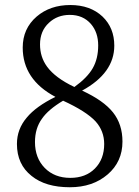

<svg xmlns="http://www.w3.org/2000/svg" viewBox="-20 -747 566 780"><path d="M263.7 13.7Q165 13.7 108.4 -32.2Q48.8 -79.1 48.8 -162.1Q48.8 -222.7 88.9 -269.5Q126 -314.5 205.1 -353.5Q72.3 -423.8 72.3 -553.7Q72.3 -630.9 128.9 -679.7Q183.6 -726.6 265.6 -726.6Q346.7 -726.6 396.5 -679.7Q444.3 -633.8 444.3 -561.5Q444.3 -450.2 313.5 -378.9Q400.4 -338.9 439 -290.5Q477.5 -242.2 477.5 -171.9Q477.5 -89.8 417 -38.1Q356.4 13.7 263.7 13.7ZM265.6 -24.4Q328.1 -24.4 365.7 -62.5Q403.3 -100.6 403.3 -162.1Q403.3 -214.8 368.2 -253.9Q330.1 -294.9 236.3 -337.9Q175.8 -301.8 150.4 -264.6Q122.1 -225.6 122.1 -169.9Q122.1 -105.5 161.6 -64.9Q201.2 -24.4 265.6 -24.4ZM282.2 -393.6Q335 -431.6 356.9 -470.2Q378.9 -508.8 378.9 -562.5Q378.9 -615.2 349.6 -649.4Q317.4 -686.5 263.7 -686.5Q212.9 -686.5 178.7 -654.3Q142.6 -621.1 142.6 -566.4Q142.6 -515.6 170.9 -476.6Q204.1 -430.7 282.2 -393.6Z"/></svg>

Font: Bpmf Zihi Only R
Style: R
Weight: 400
Foundry: But Ko
Version: Version 1.320